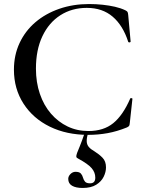

<svg xmlns="http://www.w3.org/2000/svg" viewBox="-20 -656 723 951"><path d="M421 -636Q456 -636 488.5 -632.5Q521 -629 549.5 -622.5Q578 -616 601 -605Q609 -601 611.5 -597Q614 -593 615 -582L627 -450Q627 -447 622 -446Q617 -445 615 -449Q589 -530 538 -573.5Q487 -617 410 -617Q336 -617 279 -580.5Q222 -544 190 -476.5Q158 -409 158 -316Q158 -248 177.5 -191Q197 -134 232.5 -93Q268 -52 315 -29.5Q362 -7 418 -7Q493 -7 541 -46Q589 -85 625 -168Q626 -171 631 -170Q636 -169 636 -167L623 -48Q622 -36 619.5 -32.5Q617 -29 609 -25Q560 -5 513 3.5Q466 12 417 12Q310 12 227 -28.5Q144 -69 96.5 -142.5Q49 -216 49 -311Q49 -383 77 -443Q105 -503 155.5 -546Q206 -589 274 -612.5Q342 -636 421 -636ZM416 2Q409 28 409.5 44Q410 60 419.5 71.5Q429 83 450 95Q471 108 488 125.5Q505 143 505 173Q505 196 493.5 219.5Q482 243 456.5 259Q431 275 389 275Q356 275 337 264Q318 253 318 230Q318 217 329 206Q340 195 354 195Q373 195 380.5 203.5Q388 212 391 223.5Q394 235 401 243.5Q408 252 426 252Q452 252 452 224Q452 198 434 177Q416 156 368 130Q359 126 358 120.5Q357 115 362 101Q371 79 376 66.5Q381 54 386 40.5Q391 27 400 1Z"/></svg>

Font: Cormorant Infant Light SemiBold
Style: Regular
Weight: 600
Version: Version 4.001